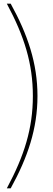

<svg xmlns="http://www.w3.org/2000/svg" viewBox="-20 -820 285 1040"><path d="M17 200H38C130 33 183 -123 183 -300C183 -477 130 -633 38 -800H17C112 -623 158 -475 158 -300C158 -125 112 23 17 200Z"/></svg>

Font: Aspekta 50
Style: Regular
Weight: 50
Designer: Ivo Dolenc
Version: Version 2.000